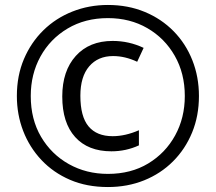

<svg xmlns="http://www.w3.org/2000/svg" viewBox="-20 -744 870 774"><path d="M415 10Q330 10 262.5 -19Q195 -48 147 -99Q99 -150 73.5 -216Q48 -282 48 -357Q48 -439 76.5 -506Q105 -573 155 -622Q205 -671 272 -697.5Q339 -724 415 -724Q496 -724 563.5 -696Q631 -668 680 -618Q729 -568 755.5 -501Q782 -434 782 -357Q782 -277 754.5 -210Q727 -143 677.5 -93.5Q628 -44 561 -17Q494 10 415 10ZM415 -43Q508 -43 577.5 -85Q647 -127 686 -198Q725 -269 725 -357Q725 -448 684.5 -519Q644 -590 574 -630.5Q504 -671 415 -671Q323 -671 252.5 -629Q182 -587 143 -516Q104 -445 104 -357Q104 -263 145.5 -192.5Q187 -122 257.5 -82.5Q328 -43 415 -43ZM429 -134Q335 -134 283 -191.5Q231 -249 231 -355Q231 -458 285.5 -518.5Q340 -579 434 -579Q500 -579 559 -551L533 -495Q484 -518 436 -518Q375 -518 339.5 -476.5Q304 -435 304 -358Q304 -274 337 -234.5Q370 -195 434 -195Q485 -195 540 -219V-158Q488 -134 429 -134Z"/></svg>

Font: Noto Sans Malayalam ExtraCondensed
Style: Regular
Weight: 400
Width: 2
Designer: Jelle Bosma - Monotype Design Team
Foundry: Monotype Imaging Inc.
Version: Version 2.104; ttfautohint (v1.8.4.7-5d5b)